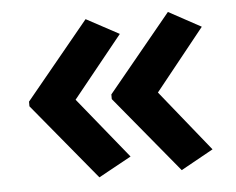

<svg xmlns="http://www.w3.org/2000/svg" viewBox="-40 -536 654 532"><g transform="rotate(-5 287.5 -270.0)"><path d="M40 -276V-263L216 -50L307 -100L169 -270L307 -441L216 -490ZM269 -276V-263L445 -50L535 -100L398 -270L535 -441L445 -490Z"/></g></svg>

Font: Noto Sans Bengali SemiBold
Style: Regular
Weight: 600
Designer: Jelle Bosma - Monotype Design Team
Foundry: Monotype Imaging Inc.
Version: Version 2.003